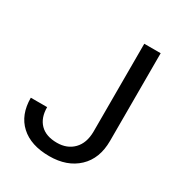

<svg xmlns="http://www.w3.org/2000/svg" viewBox="-171 -828 893 955"><g transform="rotate(30 276.0 -350.5)"><path d="M380.4 -710.9H474.6V-207.5Q474.6 -105.5 413.3 -47.9Q352.1 9.8 250 9.8Q144 9.8 85 -44.4Q25.9 -98.6 25.9 -196.3H119.6Q119.6 -135.3 153.1 -101.1Q186.5 -66.9 250 -66.9Q308.1 -66.9 344 -103.5Q379.9 -140.1 380.4 -206.1Z"/></g></svg>

Font: Vazir
Style: Regular
Weight: 400
Designer: Saber Rastikerdar
Foundry: Saber Rastikerdar
Version: Version 30.0.0